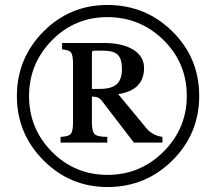

<svg xmlns="http://www.w3.org/2000/svg" viewBox="-20 -744 870 773"><path d="M413 9Q262 9 155 -98.5Q48 -206 48 -357Q48 -509 154.5 -616.5Q261 -724 412 -724Q566 -724 674 -617.5Q782 -511 782 -358Q782 -205 674 -98Q566 9 413 9ZM732 -358Q732 -490 638.5 -582.5Q545 -675 412 -675Q281 -675 189 -581.5Q97 -488 97 -357Q97 -226 189 -133Q281 -40 413 -40Q545 -40 638.5 -133.5Q732 -227 732 -358ZM560 -470Q560 -381 456 -365L570 -227Q595 -198 634 -193V-170H519L397 -329Q385 -346 376 -350.5Q367 -355 350 -355V-253Q350 -215 361 -204Q372 -193 412 -193V-170H224V-193Q255 -194 264.5 -204.5Q274 -215 274 -250V-487Q274 -522 266 -532.5Q258 -543 230 -545V-571H396Q473 -571 516.5 -544Q560 -517 560 -470ZM350 -532V-386H381Q429 -386 450 -405Q471 -424 471 -467Q471 -507 454 -523.5Q437 -540 396 -540H359Q350 -540 350 -532Z"/></svg>

Font: Kolar Light
Style: Regular
Weight: 300
Designer: Ramakrishna Saiteja (Kannada); Shiva Nallaperumal (Latin)
Foundry: Indian Type Foundry
Version: Version 1.001;PS 1.0;hotconv 1.0.88;makeotf.lib2.5.647800